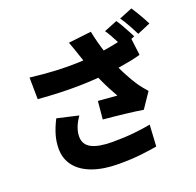

<svg xmlns="http://www.w3.org/2000/svg" viewBox="-158 -1046 1316 1287"><g transform="rotate(-20 500.0 -402.5)"><path d="M786 -833Q799 -815 813.5 -789.5Q828 -764 841.5 -739Q855 -714 864 -696L769 -656Q759 -677 746 -701.5Q733 -726 719.5 -751Q706 -776 692 -795ZM910 -878Q923 -859 938 -833.5Q953 -808 967 -783.5Q981 -759 989 -742L895 -702Q880 -733 858 -772.5Q836 -812 816 -840ZM473 -705Q467 -723 458 -750Q449 -777 438 -805L601 -824Q610 -780 620.5 -740.5Q631 -701 643 -665Q655 -629 667 -597Q690 -536 720 -479.5Q750 -423 770 -394Q784 -373 799 -354.5Q814 -336 829 -319L756 -211Q733 -215 699.5 -219.5Q666 -224 627 -228.5Q588 -233 548.5 -237Q509 -241 475 -244L487 -372Q510 -370 536 -368Q562 -366 585 -364Q608 -362 622 -361Q606 -389 588 -423Q570 -457 553 -494.5Q536 -532 521 -571Q505 -612 493.5 -646Q482 -680 473 -705ZM110 -676Q209 -664 292.5 -660Q376 -656 447.5 -658.5Q519 -661 580 -668Q628 -674 671.5 -681.5Q715 -689 756 -698.5Q797 -708 836 -719L855 -567Q824 -558 787 -550.5Q750 -543 709.5 -536.5Q669 -530 627 -525Q524 -513 401 -510.5Q278 -508 112 -521ZM337 -323Q312 -288 299.5 -254.5Q287 -221 287 -190Q287 -132 337.5 -106Q388 -80 486 -80Q571 -80 638.5 -87Q706 -94 759 -104L750 49Q710 56 640.5 64.5Q571 73 476 73Q370 73 292 45.5Q214 18 172 -34.5Q130 -87 130 -161Q130 -209 143.5 -256Q157 -303 185 -358Z"/></g></svg>

Font: Noto Sans SC Thin Black
Style: Regular
Weight: 900
Version: Version 2.004-H2;hotconv 1.0.118;makeotfexe 2.5.65603